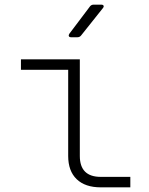

<svg xmlns="http://www.w3.org/2000/svg" viewBox="-20 -805 640 825"><path d="M413 0Q346 0 309.5 -35Q273 -70 273 -135V-505H70V-550H323V-135Q323 -45 413 -45H540V0ZM285 -645Q278 -645 276 -649.5Q274 -654 278 -660L367 -778Q373 -785 382 -785H415Q423 -785 425 -780.5Q427 -776 422 -770L328 -652Q322 -645 313 -645Z"/></svg>

Font: Pitagon Sans Mono Thin
Style: Regular
Weight: 100
Monospace: yes
Designer: Travis Tran
Foundry: Pitagon
Version: Version 1.001; ttfautohint (v1.8.4.7-5d5b);gftools[0.9.26]